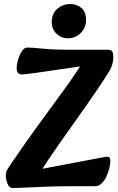

<svg xmlns="http://www.w3.org/2000/svg" viewBox="-20 -928 586 957"><path d="M43 9Q26 9 17 -13.5Q8 -36 9 -55Q10 -72 15 -80.5Q20 -89 34 -110Q112 -225 179 -316Q246 -407 303.5 -486.5Q361 -566 408 -643L435 -605L160 -565Q136 -562 117.5 -559.5Q99 -557 91 -557Q77 -557 70 -564.5Q63 -572 63 -590Q63 -604 69.5 -628Q76 -652 88 -671.5Q100 -691 116 -691Q139 -691 193 -685.5Q247 -680 333 -680H520Q540 -680 543.5 -660Q547 -640 541.5 -615.5Q536 -591 526 -575Q470 -486 406.5 -396.5Q343 -307 280 -218Q217 -129 161 -40L91 -68L441 -134Q470 -139 489 -143Q508 -147 515 -147Q530 -147 530 -126Q530 -110 524.5 -88Q519 -66 509.5 -46.5Q500 -27 486 -13.5Q472 0 456 0H363Q281 0 220.5 2Q160 4 117 6.5Q74 9 43 9ZM318 -737Q286 -737 262 -759.5Q238 -782 238 -818Q238 -860 265.5 -884Q293 -908 330 -908Q363 -908 386 -888Q409 -868 409 -829Q409 -789 382 -763Q355 -737 318 -737Z"/></svg>

Font: Alkatra SemiBold
Style: Regular
Weight: 600
Designer: Suman Bhandary
Version: Version 1.100;gftools[0.9.22]